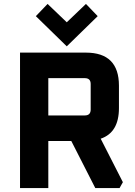

<svg xmlns="http://www.w3.org/2000/svg" viewBox="-20 -958 688 978"><path d="M82 0V-690H417.5Q585.9 -690 585.9 -521.6V-407.5Q585.9 -282.9 492.9 -251.5L605.9 -30L589 0H465.4L343.1 -239.9H226.1V0ZM226.1 -370H412.1Q441.9 -370 441.9 -400V-530.1Q441.9 -559.9 412.1 -559.9H226.1ZM162.6 -875.7 222.4 -938 320.1 -844.5 417.8 -938 477.6 -875.7 320.1 -722Z"/></svg>

Font: Oxanium ExtraLight
Style: Regular
Weight: 200
Designer: Severin Meyer
Version: Version 2.000